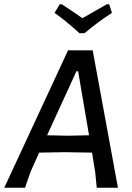

<svg xmlns="http://www.w3.org/2000/svg" viewBox="-36 -877 617 897"><path d="M474 -857 487 -817Q418 -772 359 -722H335Q275 -777 219 -817L243 -857H253Q330 -806 349 -792Q361 -799 463 -857ZM397 -642 515 0H416L409 -71L394 -164L264 -166L147 -164L107 -75L81 0H-16L282 -642ZM321 -544 184 -245 281 -243 380 -245 329 -544Z"/></svg>

Font: Alegreya Sans Medium
Style: Italic
Weight: 500
Italic angle: -7°
Designer: Juan Pablo del Peral
Foundry: Huerta Tipografica
Version: Version 2.007